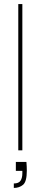

<svg xmlns="http://www.w3.org/2000/svg" viewBox="-20 -740 201 945"><path d="M70 0V-720H90V0ZM48 185V163Q72 163 81 149.5Q90 136 90 113V101H58V57H110Q111 68 111.5 80Q112 92 112 100Q112 154 93.5 169.5Q75 185 48 185Z"/></svg>

Font: DM Sans Thin
Style: Regular
Weight: 100
Designer: Colophon Foundry, Jonny Pinhorn
Foundry: Colophon Foundry
Version: Version 4.004; ttfautohint (v1.8.4.7-5d5b)